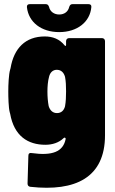

<svg xmlns="http://www.w3.org/2000/svg" viewBox="-20 -704 555 927"><path d="M266 -549C353 -549 415 -598 421 -670C422 -679 417 -684 407 -684H330C321 -684 317 -679 314 -670C309 -648 291 -634 266 -634C241 -634 222 -648 217 -670C214 -679 210 -684 201 -684H124C114 -684 109 -679 110 -669C118 -597 179 -549 266 -549ZM299 -505V-487C299 -482 295 -480 292 -485C267 -516 234 -528 196 -528C103 -528 47 -471 31 -375C30 -372 30 -370 29 -368C22 -345 20 -293 20 -263C20 -237 21 -184 27 -162C28 -160 28 -158 29 -155C48 -47 115 -5 199 -5C233 -5 264 -15 287 -37C291 -42 298 -39 297 -33C285 29 232 49 133 35C123 33 117 37 117 48L113 182C113 192 118 197 127 198C345 222 487 153 487 -51V-505C487 -514 481 -520 472 -520H314C305 -520 299 -514 299 -505ZM255 -158C234 -158 221 -172 215 -192C211 -213 209 -237 209 -262C209 -286 211 -312 217 -334C222 -354 235 -367 254 -367C275 -367 288 -354 294 -333C298 -312 299 -289 299 -263C299 -237 298 -213 294 -191C289 -171 276 -158 255 -158Z"/></svg>

Font: Barlow Semi Condensed Black
Style: Regular
Weight: 900
Width: 4
Designer: Jeremy Tribby
Foundry: Tribby Type
Version: Version 1.408;PS 001.408;hotconv 1.0.88;makeotf.lib2.5.64775